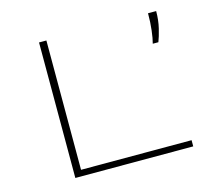

<svg xmlns="http://www.w3.org/2000/svg" viewBox="-100 -829 1099 958"><g transform="rotate(-15 450.0 -350.0)"><path d="M176 0V-700H214V-32H785V0ZM722.5 -547Q729.5 -572 734.2 -612.5Q739 -653 739 -700H781Q781 -653 771.2 -612.5Q761.5 -572 751.5 -547Z"/></g></svg>

Font: Trispace Expanded Thin
Style: Regular
Weight: 100
Width: 7
Designer: Tyler Finck
Foundry: Etcetera Type Company
Version: Version 1.210; ttfautohint (v1.8.3)